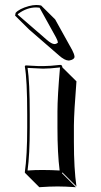

<svg xmlns="http://www.w3.org/2000/svg" viewBox="-20 -696 406 775"><path d="M146 -673.8 202.6 -617.7 271.5 -493.7Q279.8 -478 280.8 -467.3Q280.8 -456.1 261.2 -452.1Q258.3 -451.7 256.3 -451.7Q240.2 -452.6 218.8 -471.7L97.7 -576.7L41 -632.8L43 -644Q57.6 -660.6 96.2 -671.4Q112.8 -675.8 126 -675.8Q137.2 -675.8 146 -673.8ZM89.8 -234.9Q89.8 -374 80.1 -428.2L83 -432.1Q89.8 -432.1 107.4 -430.7Q138.2 -428.7 153.8 -429.2Q180.2 -429.2 223.1 -434.1Q227.5 -433.6 229.5 -431.6Q231.4 -428.2 231.9 -423.8L288.6 -367.7Q278.8 -245.1 278.3 -189.5V-123.5Q278.3 -14.6 288.6 56.6L231.9 0L230 2.9L286.6 59.6Q240.7 56.6 212.4 56.6Q182.1 56.6 138.7 59.6L82 2.9L80.1 0Q89.8 -68.4 89.8 -180.2ZM100.1 -234.9V-180.2Q100.1 -72.3 91.3 -7.8Q125.5 -10.3 155.8 -9.8Q187 -9.8 220.7 -7.8Q211.9 -76.7 211.9 -180.2V-246.1Q211.9 -304.7 222.2 -423.8Q180.2 -418.9 153.8 -418.9Q144 -418.9 91.3 -421.9Q100.1 -364.3 100.1 -234.9ZM139.6 -665Q132.8 -666 126 -666Q88.9 -666 54.7 -641.1Q52.7 -639.6 52.2 -639.2L51.8 -636.7L168.5 -535.6Q188.5 -518.1 200.2 -518.1Q208.5 -518.6 213.9 -524.4Q212.9 -532.2 206.1 -544.9Z"/></svg>

Font: Linux Biolinum Shadow O
Style: Bold
Weight: 700
Designer: Philipp H. Poll
Foundry: Philipp H. Poll
Version: Version 0.9.2